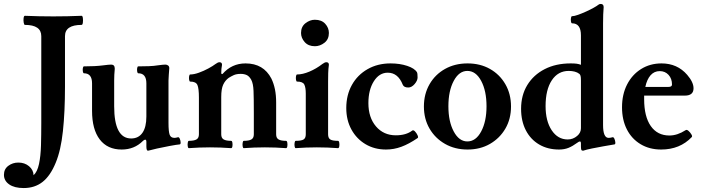

<svg xmlns="http://www.w3.org/2000/svg" viewBox="-84 -746 3558 972"><path d="M36 206Q-11 206 -37.5 187.5Q-64 169 -64 139Q-64 110 -42 93.5Q-20 77 9 77Q41 77 63 95.5Q85 114 86 141Q105 124 113.5 84Q122 44 123.5 -10Q125 -64 125 -124V-563Q125 -620 42 -620Q38 -620 36 -631.5Q34 -643 35.5 -654.5Q37 -666 42 -666Q114 -663 186 -663Q257 -663 329 -666Q334 -666 335.5 -654.5Q337 -643 335.5 -631.5Q334 -620 329 -620Q245 -620 245 -563V-307Q245 -180 234.5 -82Q224 16 198 78Q171 144 131.5 175Q92 206 36 206Z M665 17Q657 17 657 -5V-28Q657 -39 651 -39Q646 -39 639 -32Q596 11 532 11Q460 11 421 -40Q382 -91 382 -185V-324Q382 -375 341 -375Q337 -375 335.5 -384Q334 -393 335.5 -401.5Q337 -410 341 -410Q399 -410 437 -415Q454 -417 462.5 -418Q471 -419 479 -419Q497 -419 497 -398Q494 -367 494 -338V-208Q494 -45 580 -45Q617 -45 637 -73.5Q657 -102 657 -156V-324Q657 -375 616 -375Q612 -375 610.5 -384Q609 -393 610.5 -401.5Q612 -410 616 -410Q643 -410 669.5 -411Q696 -412 713 -415Q730 -417 737.5 -418Q745 -419 753 -419Q761 -419 767 -414.5Q773 -410 773 -401Q772 -383 770.5 -367Q769 -351 769 -338V-125Q769 -79 775 -63.5Q781 -48 799 -48Q806 -48 816 -51Q822 -53 826 -44Q830 -35 830.5 -25.5Q831 -16 826 -15Q821 -15 806 -12.5Q791 -10 774.5 -7Q758 -4 745 -1Q727 2 710.5 6Q694 10 674 15Q668 17 665 17Z M872 4Q868 4 866.5 -5Q865 -14 866.5 -23.5Q868 -33 872 -33Q898 -33 910.5 -40Q923 -47 923 -66V-252Q923 -298 915.5 -315.5Q908 -333 879 -333Q875 -333 873.5 -342Q872 -351 873.5 -360Q875 -369 879 -369Q898 -369 923 -378Q948 -387 971 -399.5Q994 -412 1007 -422Q1019 -431 1027 -431Q1040 -431 1040 -418Q1036 -399 1036 -373L1042 -371Q1089 -425 1159 -425Q1250 -425 1290 -348Q1302 -323 1308 -293.5Q1314 -264 1314 -227V-66Q1314 -47 1326.5 -40Q1339 -33 1364 -33Q1369 -33 1370.5 -23.5Q1372 -14 1370.5 -5Q1369 4 1364 4Q1337 2 1310.5 1Q1284 0 1257 0Q1230 0 1203.5 1Q1177 2 1150 4Q1146 4 1144.5 -5Q1143 -14 1144.5 -23.5Q1146 -33 1150 -33Q1176 -33 1188.5 -40Q1201 -47 1201 -66V-173Q1201 -249 1199.5 -286Q1198 -323 1188 -342Q1178 -360 1165 -366Q1152 -372 1135 -372Q1113 -372 1099 -365.5Q1085 -359 1074 -352Q1056 -339 1046 -317.5Q1036 -296 1036 -255V-66Q1036 -47 1048.5 -40Q1061 -33 1086 -33Q1091 -33 1092.5 -23.5Q1094 -14 1092.5 -5Q1091 4 1086 4Q1059 2 1032.5 1Q1006 0 979 0Q952 0 925.5 1Q899 2 872 4Z M1510 -512Q1477 -512 1458.5 -533Q1440 -554 1440 -579Q1440 -611 1462.5 -628.5Q1485 -646 1510 -646Q1544 -646 1562.5 -625.5Q1581 -605 1581 -579Q1581 -547 1558.5 -529.5Q1536 -512 1510 -512ZM1413 4Q1409 4 1407.5 -5Q1406 -14 1407.5 -23.5Q1409 -33 1413 -33Q1442 -33 1453 -40Q1464 -47 1464 -66V-272Q1464 -303 1456.5 -318Q1449 -333 1420 -333Q1416 -333 1414.5 -342Q1413 -351 1414.5 -360Q1416 -369 1420 -369Q1448 -369 1482.5 -383.5Q1517 -398 1548 -422Q1560 -431 1568 -431Q1581 -431 1581 -418Q1578 -397 1577.5 -375.5Q1577 -354 1577 -333V-66Q1577 -47 1588 -40Q1599 -33 1627 -33Q1632 -33 1633.5 -23.5Q1635 -14 1633.5 -5Q1632 4 1627 4Q1600 2 1573.5 1Q1547 0 1520 0Q1493 0 1466.5 1Q1440 2 1413 4Z M1870 11Q1812 11 1766.5 -16Q1721 -43 1695 -90.5Q1669 -138 1669 -199Q1669 -265 1697.5 -316Q1726 -367 1777 -396Q1828 -425 1893 -425Q1940 -425 1977.5 -412.5Q2015 -400 2027 -380Q2030 -374 2030 -354Q2030 -338 2015 -320.5Q2000 -303 1983 -303Q1961 -303 1955 -317Q1931 -378 1879 -378Q1836 -378 1808.5 -334.5Q1781 -291 1781 -224Q1781 -151 1819.5 -106Q1858 -61 1920 -61Q1972 -61 2003 -85Q2009 -89 2017 -80.5Q2025 -72 2030 -61Q2035 -50 2030 -47Q1986 -17 1948 -3Q1910 11 1870 11Z M2283 11Q2219 11 2169 -17.5Q2119 -46 2090.5 -95Q2062 -144 2062 -207Q2062 -270 2090.5 -319.5Q2119 -369 2169 -397Q2219 -425 2283 -425Q2347 -425 2396.5 -397Q2446 -369 2474.5 -319.5Q2503 -270 2503 -207Q2503 -144 2474.5 -95Q2446 -46 2396.5 -17.5Q2347 11 2283 11ZM2282 -30Q2325 -30 2352 -80.5Q2379 -131 2379 -208Q2379 -286 2352 -336.5Q2325 -387 2282 -387Q2240 -387 2213 -336.5Q2186 -286 2186 -208Q2186 -131 2213 -80.5Q2240 -30 2282 -30Z M2868 17Q2861 17 2859 12.5Q2857 8 2857 -5V-19Q2857 -30 2852 -30Q2847 -30 2838 -23Q2815 -6 2794 2.5Q2773 11 2746 11Q2689 11 2645.5 -14.5Q2602 -40 2578 -86.5Q2554 -133 2554 -195Q2554 -264 2585.5 -315.5Q2617 -367 2673.5 -396Q2730 -425 2805 -425Q2824 -425 2835 -423.5Q2846 -422 2857 -418V-567Q2857 -628 2812 -628Q2808 -628 2806.5 -637Q2805 -646 2806.5 -655Q2808 -664 2812 -664Q2823 -664 2842.5 -671Q2862 -678 2883 -687.5Q2904 -697 2921 -706.5Q2938 -716 2944 -721Q2949 -726 2957 -726Q2972 -726 2972 -710Q2969 -676 2969 -628V-113Q2969 -48 2997 -48Q3006 -48 3016 -51Q3022 -53 3026 -44.5Q3030 -36 3031 -26Q3032 -16 3027 -15Q3002 -11 2971.5 -5.5Q2941 0 2913.5 5.5Q2886 11 2868 17ZM2790 -40Q2817 -40 2838 -58Q2857 -74 2857 -97V-339Q2857 -355 2855 -362Q2853 -369 2849 -372Q2839 -380 2825 -383.5Q2811 -387 2795 -387Q2741 -387 2709.5 -339.5Q2678 -292 2678 -209Q2678 -133 2709 -86.5Q2740 -40 2790 -40Z M3263 11Q3204 11 3159 -16Q3114 -43 3089.5 -91Q3065 -139 3065 -203Q3065 -268 3090.5 -318Q3116 -368 3161.5 -396.5Q3207 -425 3265 -425Q3345 -425 3395 -367Q3427 -330 3427 -299Q3427 -262 3383 -262H3177Q3177 -254 3177 -244Q3177 -156 3210.5 -108Q3244 -60 3305 -60Q3345 -60 3387 -87Q3393 -91 3401.5 -83.5Q3410 -76 3416 -66Q3422 -56 3418 -52Q3358 11 3263 11ZM3256 -386Q3228 -386 3209.5 -365Q3191 -344 3183 -306H3300Q3318 -306 3318 -318Q3318 -348 3300.5 -367Q3283 -386 3256 -386Z"/></svg>

Font: Junicode
Style: Bold
Weight: 700
Designer: Peter S. Baker
Version: Version 2.100; ttfautohint (v1.8.4)